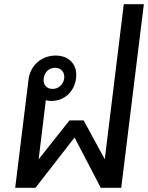

<svg xmlns="http://www.w3.org/2000/svg" viewBox="-20 -889 701 909"><path d="M115 -512 52 0H148L333 -238L457 0H554L661 -869H566L476 -135L376 -319H309L163 -135L197 -415C205 -412 214 -411 223 -411C285 -411 332 -455 340 -518C348 -581 309 -626 244 -626C176 -626 123 -579 115 -512ZM187 -518C190 -547 212 -568 241 -568C270 -568 287 -547 284 -518C280 -489 257 -468 229 -468C200 -468 183 -489 187 -518Z"/></svg>

Font: TPK Tissa Web Medium
Style: Italic
Weight: 500
Italic angle: -7°
Designer: Jacques Le Bailly, Suppakit Chalermlarp | Katatrad Co.,Ltd.
Foundry: Jacques Le Bailly, Cadson Demak Co.,Ltd.
Version: Version 5.000;Glyphs 3.1.2 (3151)